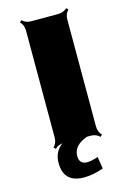

<svg xmlns="http://www.w3.org/2000/svg" viewBox="-130 -731 660 993"><g transform="rotate(-15 199.5 -235.0)"><path d="M280.3 0H138.2Q108.4 0 89.4 19L79.6 9.3Q98.6 -9.8 98.6 -39.6V-611.8Q98.6 -641.6 79.6 -660.6L89.4 -669.9Q107.9 -651.4 138.2 -651.4H280.3Q310.5 -651.4 329.1 -669.9L338.9 -660.6Q319.8 -641.6 319.8 -611.8V-39.6Q319.8 -9.8 338.9 9.3L329.1 19Q310.1 0 280.3 0ZM290 -45.9V-8.3Q214.4 9.8 194.3 50.3Q186.5 65.9 186.5 84Q186.5 127.9 229 127.9Q251.5 127.9 287.1 115.7L297.4 179.7Q242.7 199.7 193.4 199.7Q84 199.7 84 93.3Q84 33.2 130.1 -0.2Q176.3 -33.7 290 -45.9Z"/></g></svg>

Font: Nosifer Caps
Style: Regular
Weight: 800
Version: Version 001.002